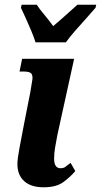

<svg xmlns="http://www.w3.org/2000/svg" viewBox="-20 -786 429 816"><path d="M165 10Q112 10 83 -16Q54 -42 54 -89Q54 -110 62.5 -155.5Q71 -201 82 -258L109 -395Q115 -428 117.5 -447Q120 -466 112.5 -474Q105 -482 80 -482H63L74 -536H295L224 -213Q218 -182 214 -158Q210 -134 210 -112Q210 -71 237 -71Q250 -71 258 -77Q266 -83 280 -94L300 -59Q279 -34 249 -12Q219 10 165 10ZM131 -606Q125 -626 113.5 -653.5Q102 -681 90 -707.5Q78 -734 69 -753L72 -766H136Q147 -749 169.5 -722Q192 -695 206 -675Q222 -688 241.5 -705.5Q261 -723 279 -739Q297 -755 309 -766H389L386 -753Q370 -734 347 -708.5Q324 -683 300.5 -656.5Q277 -630 260 -606Z"/></svg>

Font: Noto Serif ExtraCondensed ExtraBold
Style: Italic
Weight: 800
Width: 2
Italic angle: -12°
Designer: Monotype Design Team
Foundry: Monotype Imaging Inc.
Version: Version 2.013